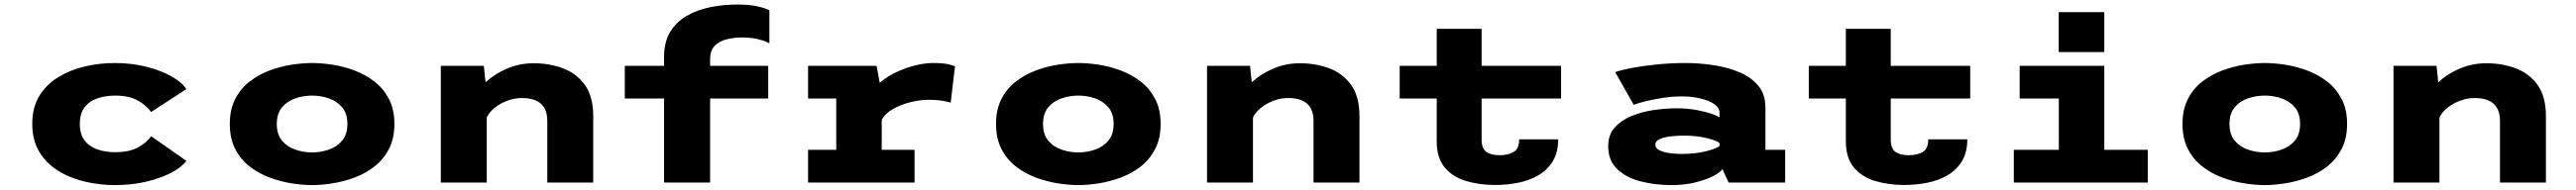

<svg xmlns="http://www.w3.org/2000/svg" viewBox="-20 -782 11018 814"><path d="M471 11Q406.5 11 343.5 -3.8Q280.5 -18.5 229.5 -50Q178.5 -81.5 148.2 -131.2Q118 -181 118 -251Q118 -321.5 148.2 -371Q178.5 -420.5 229.8 -451.8Q281 -483 343.8 -497.5Q406.5 -512 471 -512Q544 -512 607.2 -495.8Q670.5 -479.5 715.2 -453.8Q760 -428 777 -400L626 -302Q610.5 -327 572.2 -349.8Q534 -372.5 473.5 -372.5Q432.5 -372.5 397.8 -361Q363 -349.5 342.2 -323Q321.5 -296.5 321.5 -251Q321.5 -206.5 342 -180Q362.5 -153.5 396.8 -141.8Q431 -130 472.5 -130Q534 -130 571.8 -151.2Q609.5 -172.5 626.5 -198.5L777 -93Q759 -67 714.8 -43.2Q670.5 -19.5 607.8 -4.2Q545 11 471 11Z M1315 11Q1275 11 1227.5 3.5Q1180 -4 1133.5 -21.2Q1087 -38.5 1048.2 -68.5Q1009.5 -98.5 986.2 -143.5Q963 -188.5 963 -251Q963 -313.5 986.2 -358.2Q1009.5 -403 1048 -432.8Q1086.5 -462.5 1133.2 -480Q1180 -497.5 1227.5 -504.8Q1275 -512 1315 -512Q1355 -512 1402.2 -504.8Q1449.5 -497.5 1496.2 -480Q1543 -462.5 1581.5 -432.8Q1620 -403 1643.5 -358.2Q1667 -313.5 1667 -251Q1667 -188.5 1643.5 -143.5Q1620 -98.5 1581.5 -68.5Q1543 -38.5 1496.2 -21.2Q1449.5 -4 1402.2 3.5Q1355 11 1315 11ZM1315 -129Q1351.5 -129 1386 -140.8Q1420.5 -152.5 1443.2 -179.2Q1466 -206 1466 -251Q1466 -296 1443.2 -322.5Q1420.5 -349 1386 -360.8Q1351.5 -372.5 1315 -372.5Q1278.5 -372.5 1243.8 -360.8Q1209 -349 1186.5 -322.5Q1164 -296 1164 -251Q1164 -206 1186.5 -179.2Q1209 -152.5 1243.8 -140.8Q1278.5 -129 1315 -129Z M1865.5 0V-500H2049.5L2057 -429.5Q2095.5 -465.5 2149 -488.2Q2202.5 -511 2263 -511Q2331 -511 2389 -489Q2447 -467 2482.2 -417.5Q2517.5 -368 2517.5 -285V0H2321V-264Q2321 -362 2212.5 -362Q2180 -362 2149.2 -350.2Q2118.5 -338.5 2095.2 -319.5Q2072 -300.5 2062 -278.5V0Z M2820.5 0V-360H2652.5V-500H2820.5V-537.5Q2820.5 -601.5 2846.2 -644.5Q2872 -687.5 2916.5 -713.5Q2961 -739.5 3017 -751Q3073 -762.5 3133.5 -762.5Q3184.5 -762.5 3218.8 -755Q3253 -747.5 3271 -738V-596.5Q3254 -606 3223.8 -613.8Q3193.5 -621.5 3153.5 -621.5Q3122 -621.5 3090.5 -614.2Q3059 -607 3038.2 -586.8Q3017.5 -566.5 3017.5 -528V-500H3266V-360H3017.5V0Z M3436.5 0V-140H3557V-360H3436.5V-500H3729.5L3743 -427Q3774.5 -454.5 3814.5 -473.2Q3854.5 -492 3895.2 -502Q3936 -512 3971 -512Q4012.5 -512 4035.8 -506.8Q4059 -501.5 4065 -498L4046.5 -342Q4040 -345 4014.2 -349.8Q3988.5 -354.5 3950 -354.5Q3916.5 -354.5 3875.5 -344.5Q3834.5 -334.5 3800 -315.2Q3765.5 -296 3751.5 -268V-140H3892V0Z M4592.5 11Q4552.5 11 4505 3.5Q4457.5 -4 4411 -21.2Q4364.5 -38.5 4325.8 -68.5Q4287 -98.5 4263.8 -143.5Q4240.5 -188.5 4240.5 -251Q4240.5 -313.5 4263.8 -358.2Q4287 -403 4325.5 -432.8Q4364 -462.5 4410.8 -480Q4457.5 -497.5 4505 -504.8Q4552.5 -512 4592.5 -512Q4632.5 -512 4679.8 -504.8Q4727 -497.5 4773.8 -480Q4820.5 -462.5 4859 -432.8Q4897.5 -403 4921 -358.2Q4944.5 -313.5 4944.5 -251Q4944.5 -188.5 4921 -143.5Q4897.5 -98.5 4859 -68.5Q4820.5 -38.5 4773.8 -21.2Q4727 -4 4679.8 3.5Q4632.5 11 4592.5 11ZM4592.5 -129Q4629 -129 4663.5 -140.8Q4698 -152.5 4720.8 -179.2Q4743.5 -206 4743.5 -251Q4743.5 -296 4720.8 -322.5Q4698 -349 4663.5 -360.8Q4629 -372.5 4592.5 -372.5Q4556 -372.5 4521.2 -360.8Q4486.5 -349 4464 -322.5Q4441.5 -296 4441.5 -251Q4441.5 -206 4464 -179.2Q4486.5 -152.5 4521.2 -140.8Q4556 -129 4592.5 -129Z M5143 0V-500H5327L5334.5 -429.5Q5373 -465.5 5426.5 -488.2Q5480 -511 5540.5 -511Q5608.5 -511 5666.5 -489Q5724.5 -467 5759.8 -417.5Q5795 -368 5795 -285V0H5598.5V-264Q5598.5 -362 5490 -362Q5457.5 -362 5426.8 -350.2Q5396 -338.5 5372.8 -319.5Q5349.5 -300.5 5339.5 -278.5V0Z M6125.5 -177.5V-360H5967V-500H6125.5V-658.5H6317.5V-500H6657.5V-360H6317.5V-185Q6317.5 -145.5 6337.8 -131.2Q6358 -117 6394 -117Q6429.5 -117 6453.8 -130.5Q6478 -144 6478 -185H6645Q6645 -129 6622 -91.2Q6599 -53.5 6560.2 -31Q6521.5 -8.5 6473.2 1Q6425 10.5 6375 10.5Q6309 10.5 6252 -6.2Q6195 -23 6160.2 -64Q6125.5 -105 6125.5 -177.5Z M7131 11Q7059.5 11 6997.5 -5Q6935.5 -21 6897.2 -57.8Q6859 -94.5 6859 -156Q6859 -204 6886.5 -235.2Q6914 -266.5 6958.2 -284.8Q7002.5 -303 7053.2 -310.5Q7104 -318 7151 -318Q7198.5 -318 7238 -310.5Q7277.5 -303 7303 -293.8Q7328.5 -284.5 7335 -278.5V-299.5Q7335 -321 7312 -336.5Q7289 -352 7252.2 -360.5Q7215.5 -369 7174 -369Q7134 -369 7091.8 -362.5Q7049.5 -356 7016 -347.5Q6982.5 -339 6968 -333L6889 -473Q6915.5 -482.5 6963.2 -491.5Q7011 -500.5 7070.2 -506.2Q7129.5 -512 7190.5 -512Q7247.5 -512 7307.2 -503.2Q7367 -494.5 7418 -473.5Q7469 -452.5 7500.2 -415.5Q7531.5 -378.5 7531.5 -322V-140H7616V0H7374L7347.5 -58Q7340 -44.5 7309.8 -28.5Q7279.5 -12.5 7233 -0.8Q7186.5 11 7131 11ZM7172 -122.5Q7233.5 -122.5 7279.5 -134.5Q7325.5 -146.5 7335 -157V-169.5Q7326.5 -178.5 7283 -189.8Q7239.5 -201 7181 -201Q7153.5 -201 7125.5 -197.8Q7097.5 -194.5 7079 -186Q7060.5 -177.5 7060.5 -162.5Q7060.5 -147 7078 -138.2Q7095.5 -129.5 7121.5 -126Q7147.5 -122.5 7172 -122.5Z M7875.5 -177.5V-360H7717V-500H7875.5V-658.5H8067.5V-500H8407.5V-360H8067.5V-185Q8067.5 -145.5 8087.8 -131.2Q8108 -117 8144 -117Q8179.5 -117 8203.8 -130.5Q8228 -144 8228 -185H8395Q8395 -129 8372 -91.2Q8349 -53.5 8310.2 -31Q8271.5 -8.5 8223.2 1Q8175 10.5 8125 10.5Q8059 10.5 8002 -6.2Q7945 -23 7910.2 -64Q7875.5 -105 7875.5 -177.5Z M8786 -730H8981V-559H8786ZM8594 0V-140H8786.5V-360H8619V-500H8981V-140H9167V0Z M9667.5 11Q9627.5 11 9580 3.5Q9532.5 -4 9486 -21.2Q9439.5 -38.5 9400.8 -68.5Q9362 -98.5 9338.8 -143.5Q9315.5 -188.5 9315.5 -251Q9315.5 -313.5 9338.8 -358.2Q9362 -403 9400.5 -432.8Q9439 -462.5 9485.8 -480Q9532.5 -497.5 9580 -504.8Q9627.5 -512 9667.5 -512Q9707.5 -512 9754.8 -504.8Q9802 -497.5 9848.8 -480Q9895.5 -462.5 9934 -432.8Q9972.5 -403 9996 -358.2Q10019.5 -313.5 10019.5 -251Q10019.5 -188.5 9996 -143.5Q9972.5 -98.5 9934 -68.5Q9895.5 -38.5 9848.8 -21.2Q9802 -4 9754.8 3.5Q9707.5 11 9667.5 11ZM9667.5 -129Q9704 -129 9738.5 -140.8Q9773 -152.5 9795.8 -179.2Q9818.5 -206 9818.5 -251Q9818.5 -296 9795.8 -322.5Q9773 -349 9738.5 -360.8Q9704 -372.5 9667.5 -372.5Q9631 -372.5 9596.2 -360.8Q9561.5 -349 9539 -322.5Q9516.5 -296 9516.5 -251Q9516.5 -206 9539 -179.2Q9561.5 -152.5 9596.2 -140.8Q9631 -129 9667.5 -129Z M10218 0V-500H10402L10409.5 -429.5Q10448 -465.5 10501.5 -488.2Q10555 -511 10615.5 -511Q10683.5 -511 10741.5 -489Q10799.5 -467 10834.8 -417.5Q10870 -368 10870 -285V0H10673.5V-264Q10673.5 -362 10565 -362Q10532.5 -362 10501.8 -350.2Q10471 -338.5 10447.8 -319.5Q10424.5 -300.5 10414.5 -278.5V0Z"/></svg>

Font: Trispace SemiExpanded ExtraBold
Style: Regular
Weight: 800
Width: 6
Designer: Tyler Finck
Foundry: Etcetera Type Company
Version: Version 1.210; ttfautohint (v1.8.3)